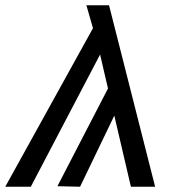

<svg xmlns="http://www.w3.org/2000/svg" viewBox="-52 -709 652 729"><path d="M445 0 382 -270 252 0 166 -2 358 -373 328 -502 65 0H-32L301 -602L276 -689H362L537 0Z"/></svg>

Font: Fira Sans
Style: Italic
Weight: 400
Italic angle: -8°
Designer: bBox Type GmbH & Carrois Corporate GbR & Edenspiekermann AG
Foundry: bBox Type GmbH & Carrois Corporate GbR & Edenspiekermann AG
Version: Version 4.301